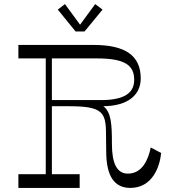

<svg xmlns="http://www.w3.org/2000/svg" viewBox="-20 -920 857 940"><path d="M394 -766 482 -873 446 -900 372 -799 298 -900 263 -873 350 -766ZM718 -198C706 -139 677 -70 606 -70C550 -70 528 -125 528 -214C528 -315 524 -371 486 -400C606 -401 669 -455 669 -536C669 -649 592 -700 438 -700H70V-634H204V-67H70V0H370V-67H234V-400H314C480 -400 499 -373 499 -263L500 -179C500 -56 541 0 618 0C724 0 762 -100 769 -171ZM234 -430V-634H454C591 -634 637 -601 637 -529C637 -466 590 -430 475 -430Z"/></svg>

Font: Space Cowgirl Light
Style: Regular
Weight: 300
Designer: Valery Marier
Foundry: Valery Marier
Version: Version 1.000;hotconv 1.0.109;makeotfexe 2.5.65596